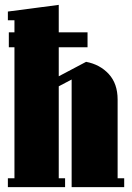

<svg xmlns="http://www.w3.org/2000/svg" viewBox="-20 -765 540 785"><path d="M16.1 -571.8V-632.8H39.1V-682.1H12.2V-717.8L220.2 -745.1V-632.8H337.9V-571.8H220.2V-453.1L332 -512.2Q388.7 -501.5 424.8 -462.2Q460.9 -422.9 460.9 -357.9V-36.1H487.8V0H272.9V-439.9L220.2 -412.1V-36.1H246.1V0H12.2V-36.1H39.1V-571.8Z"/></svg>

Font: Lletraferida
Style: Heavy
Weight: 900
Designer: Josep Patau Bellart
Foundry: Josep Patau Bellart
Version: Version 1.000